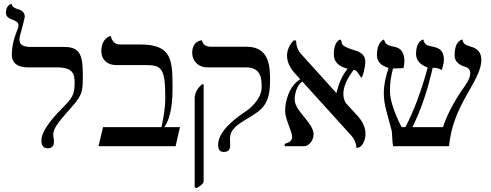

<svg xmlns="http://www.w3.org/2000/svg" viewBox="-20 -766 2574 1006"><path d="M82 -558C82 -570 86 -588 91 -602C94 -611 110 -675 110 -678C110 -704 89 -714 71 -719C63 -721 43 -728 41 -746C41 -745 11 -743 11 -698C11 -676 33 -667 45 -663C58 -658 77 -651 77 -633C77 -624 71 -607 66 -597C54 -565 42 -527 42 -479C42 -434 75 -413 125 -413H278C360 -413 371 -381 371 -332C371 -268 357 -251 308 -201C274 -167 197 -87 197 -30C197 -3 208 11 230 11C252 11 263 -1 263 -25C263 -36 259 -46 259 -61C259 -95 292 -132 335 -182C406 -261 414 -274 414 -361C414 -470 405 -520 317 -520H147C110 -520 82 -525 82 -558Z M714 -533H607C580 -533 565 -555 560 -578C560 -578 511 -569 511 -497C511 -456 540 -425 589 -425H743C824 -425 846 -412 846 -256C846 -194 835 -142 826 -100H520L496 0H900L923 -100H841C880 -156 884 -247 884 -302C884 -451 882 -533 714 -533Z M1185 -38C1185 -89 1223 -113 1282 -148C1352 -191 1395 -217 1395 -344C1395 -414 1393 -521 1273 -521H1087C1059 -521 1043 -532 1038 -555C1038 -555 987 -554 987 -488C987 -447 1019 -413 1066 -413H1269C1348 -413 1351 -354 1351 -310C1351 -240 1277 -188 1264 -180C1229 -156 1123 -85 1123 -8C1123 18 1132 30 1152 30C1175 30 1186 19 1186 -3C1186 -17 1185 -31 1185 -38ZM1010 220C1032 207 1047 195 1047 184V-324H1038C1015 -304 1000 -279 1000 -251V216Z M1894 -442C1894 -486 1856 -498 1830 -505C1773 -523 1772 -534 1770 -544C1770 -549 1769 -554 1762 -559C1762 -559 1729 -551 1729 -482C1729 -443 1753 -418 1801 -406C1771 -368 1753 -324 1743 -278L1742 -279L1556 -485C1541 -502 1532 -525 1531 -554H1518C1495 -529 1484 -502 1484 -475C1484 -444 1497 -414 1522 -385L1553 -351C1493 -313 1474 -234 1474 -184C1474 -141 1511 -77 1511 -47C1511 -31 1493 -17 1478 -15C1474 -14 1471 -10 1471 -6C1471 -4 1472 -2 1473 0H1574C1598 0 1623 -30 1623 -62C1623 -123 1524 -184 1524 -244C1524 -270 1533 -318 1564 -339L1822 -54C1837 -37 1846 -16 1848 9C1880 9 1895 -34 1895 -65C1895 -96 1882 -126 1857 -155L1792 -226C1783 -241 1779 -257 1779 -274C1779 -308 1795 -350 1833 -400C1857 -398 1864 -360 1875 -360C1879 -360 1894 -411 1894 -442Z M2502 -452C2502 -509 2458 -518 2443 -523C2427 -529 2407 -531 2403 -559C2403 -559 2362 -556 2362 -476C2362 -448 2379 -429 2411 -418C2420 -415 2444 -411 2444 -382C2444 -365 2435 -343 2418 -319C2350 -224 2317 -149 2301 -100H2141C2187 -192 2222 -299 2247 -411C2269 -411 2280 -408 2294 -399C2299 -410 2306 -439 2306 -452C2306 -512 2267 -517 2242 -523C2226 -527 2205 -526 2198 -559C2198 -559 2160 -554 2160 -483C2160 -451 2180 -427 2221 -412C2187 -289 2148 -182 2104 -100H2084C2047 -173 2023 -239 2023 -292C2023 -334 2030 -373 2039 -407C2056 -407 2067 -409 2094 -409C2096 -415 2099 -433 2099 -444C2099 -487 2083 -513 2050 -520C2008 -528 1999 -535 1992 -559C1992 -559 1955 -550 1955 -477C1955 -444 1975 -422 2016 -410C2003 -371 1991 -325 1991 -276C1991 -216 2010 -168 2031 -86C2037 -61 2033 -33 2040 0H2333C2352 -221 2502 -341 2502 -452Z"/></svg>

Font: Libertinus Sans
Style: Bold
Weight: 700
Designer: Philipp H. Poll, Khaled Hosny
Foundry: Caleb Maclennan
Version: Version 7.050;RELEASE